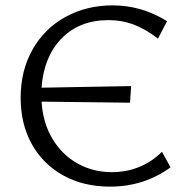

<svg xmlns="http://www.w3.org/2000/svg" viewBox="-20 -687 699 716"><path d="M57 -322Q57 -424 101.5 -502.5Q146 -581 224.5 -624Q303 -667 400 -667Q508 -667 603 -608L569 -543Q524 -578 479.5 -595Q435 -612 385 -612Q276 -612 209.5 -543.5Q143 -475 135 -360L469 -366L465 -304L135 -308Q140 -229 175.5 -169.5Q211 -110 269 -77.5Q327 -45 397 -45Q452 -45 499.5 -64.5Q547 -84 584 -121L616 -63Q517 9 390 9Q292 9 216.5 -32.5Q141 -74 99 -149Q57 -224 57 -322Z"/></svg>

Font: LXGW Bright GB
Style: Regular
Weight: 400
Designer: Christian Thalmann (Catharsis Fonts)
Foundry: LXGW / Christian Thalmann (Catharsis Fonts) / Fontworks Inc.
Version: Version 5.510